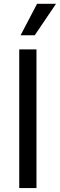

<svg xmlns="http://www.w3.org/2000/svg" viewBox="-20 -959 306 979"><path d="M166 0H78.1V-707H166ZM168.9 -939.5H265.6L157.2 -779.3H85Z"/></svg>

Font: Pretendard
Style: Regular
Weight: 400
Designer: Base glyphs from Inter by Rasmus Andersson; Hangeul glyphs from Noto Sans CJK(Source Han Sans) by Jang Soo-young and Kan
Foundry: Kil Hyung-jin
Version: Version 1.309